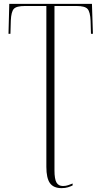

<svg xmlns="http://www.w3.org/2000/svg" viewBox="-20 -734 526 994"><path d="M299 240Q257 240 238.5 214Q220 188 220 130V-703H109Q65 -703 51.5 -688Q38 -673 36 -628L34 -559H24L28 -714H456L461 -559H451L449 -626Q447 -672 433.5 -687.5Q420 -703 376 -703H262V148Q262 193 272.5 211Q283 229 306 229Q321 229 333.5 224.5Q346 220 356 216V226Q346 231 332 235.5Q318 240 299 240Z"/></svg>

Font: Noto Serif Display Condensed ExtraLight
Style: Regular
Weight: 200
Width: 3
Designer: Monotype Design Team
Foundry: Monotype Imaging Inc.
Version: Version 2.009